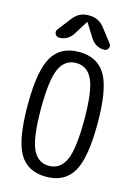

<svg xmlns="http://www.w3.org/2000/svg" viewBox="-142 -1033 783 1115"><g transform="rotate(15 250.0 -475.0)"><path d="M348.6 -606.4Q317.4 -673.8 250 -673.8Q182.6 -673.8 151.4 -606.4Q120.1 -539.1 120.1 -365.2Q120.1 -191.4 151.4 -123.5Q182.6 -55.7 250 -55.7Q317.4 -55.7 348.6 -123.5Q379.9 -191.4 379.9 -365.2Q379.9 -539.1 348.6 -606.4ZM410.2 -73.7Q360.4 9.8 250 9.8Q139.6 9.8 89.8 -73.7Q40 -157.2 40 -365.2Q40 -573.2 89.8 -656.7Q139.6 -740.2 250 -740.2Q360.4 -740.2 410.2 -656.7Q460 -573.2 460 -365.2Q460 -157.2 410.2 -73.7ZM252.9 -960Q308.6 -960 343.8 -915L407.2 -833Q417 -820.3 409.7 -805.2Q402.3 -790 385.7 -790Q334 -790 303.7 -835.9L252 -918.9Q252 -919.9 250 -919.9Q248 -919.9 248 -918.9L196.3 -835.9Q166 -790 114.3 -790Q98.6 -790 90.8 -805.2Q83 -820.3 92.8 -833L156.2 -915Q191.4 -960 247.1 -960Z"/></g></svg>

Font: Rounded Mgen+ 1mn regular
Style: Regular
Weight: 400
Designer: [Source Han Sans]
Ryoko NISHIZUKA  (kana & ideographs); Paul D. Hunt (Latin, Greek & Cyrillic); Wenlong ZHANG  (bopomofo
Version: Version 1.059.20150602